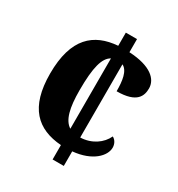

<svg xmlns="http://www.w3.org/2000/svg" viewBox="-171 -825 868 936"><g transform="rotate(30 263.5 -357.0)"><path d="M264 -81V0H327V-82C436 -92 489 -150 489 -196C489 -214 481 -234 462 -244C441 -198 391 -162 327 -160V-572C361 -555 368 -502 368 -444C483 -444 498 -494 498 -535C498 -586 450 -634 327 -640V-714H264V-640C133 -630 44 -557 44 -357C44 -166 128 -91 264 -81ZM264 -569V-173C224 -198 209 -260 209 -358C209 -488 226 -548 264 -569Z"/></g></svg>

Font: Noto Serif Tamil SemiCondensed ExtraBold
Style: Italic
Weight: 800
Width: 4
Italic angle: -12°
Designer: Indian Type Foundry, Tom Grace, and the Monotype Design Team
Foundry: Monotype Imaging Inc.
Version: Version 2.003